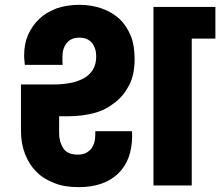

<svg xmlns="http://www.w3.org/2000/svg" viewBox="-20 -769 913 796"><path d="M307.1 6.8Q245.1 6.8 206.1 -9.8Q159.2 -27.3 130.9 -57.1Q101.6 -85.4 84 -129.9Q66.9 -173.8 66.9 -227.1V-418.9H206.1Q238.3 -418.9 270 -424.8Q296.4 -428.7 326.2 -443.8Q350.6 -457 365.2 -480Q378.9 -503.4 378.9 -535.2Q378.9 -569.3 360.8 -591.8Q342.8 -612.8 309.1 -612.8Q274.4 -612.8 256.8 -590.8Q238.8 -568.4 238.8 -534.2V-517.1Q238.8 -507.3 240.2 -500H83L81.1 -520Q80.1 -525.9 80.1 -539.1Q80.1 -586.9 96.2 -624Q113.8 -663.1 142.1 -689.9Q168.5 -716.3 213.9 -733.9Q256.8 -749 309.1 -749Q358.9 -749 401.9 -733.9Q443.8 -719.2 475.1 -690.9Q504.4 -663.1 522 -621.1Q538.1 -581.1 538.1 -524.9Q538.1 -461.4 517.1 -418.9Q493.2 -372.1 458 -345.2Q418 -313 372.1 -300.8Q320.3 -287.1 265.1 -287.1H225.1V-216.8Q225.1 -180.7 242.2 -154.8Q258.8 -127.9 303.2 -127.9Q336.9 -127.9 356.9 -150.9Q375 -173.3 375 -209V-225.1H526.9Q527.8 -220.2 527.8 -212.9V-207Q527.8 -104.5 469.2 -48.8Q410.6 6.8 307.1 6.8ZM616.2 0V-740.2H873V-608.9H774.9V0Z"/></svg>

Font: PoppinsZ
Style: Bold
Weight: 700
Designer: Ninad Kale (Devanagari), Jonny Pinhorn (Latin)
Foundry: Indian Type Foundry
Version: Version 3.002;FEAKit 1.0